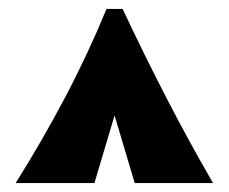

<svg xmlns="http://www.w3.org/2000/svg" viewBox="-20 -782 511 429"><path d="M254 -762Q301 -662 351 -565Q401 -468 456 -373H281L236 -524L191 -373H15Q74 -467 125 -563.5Q176 -660 218 -762Z"/></svg>

Font: CAT Rhythmus
Style: Regular
Weight: 400
Designer: Peter Wiegel nach alter Vorlage
Foundry: Peter Wiegel
Version: 1.000